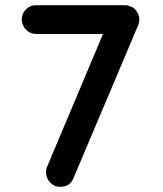

<svg xmlns="http://www.w3.org/2000/svg" viewBox="-20 -720 627 740"><path d="M516 -634Q515 -630 513 -624L263 -33Q250 0 212 0Q200 0 191 -4Q170 -14 161.5 -35Q153 -56 161 -76L377 -589H119Q97 -589 80.5 -605.5Q64 -622 64 -645Q64 -668 80 -684Q96 -700 119 -700H462Q468 -700 472 -699Q475 -698 493 -691L496 -688Q499 -687 500 -684L504 -680Q505 -678 507 -676Q509 -674 509 -671Q510 -669 513 -666L514 -664Q514 -662 514 -661Q514 -660 515 -658.5Q516 -657 516 -656Q518 -645 516 -634Z"/></svg>

Font: Quicksand
Style: Bold
Weight: 700
Designer: Andrew Paglinawan
Foundry: Andrew Paglinawan
Version: 1.002